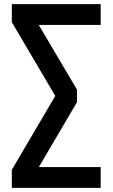

<svg xmlns="http://www.w3.org/2000/svg" viewBox="-20 -725 542 925"><path d="M37 180V93L261 -288V-238L37 -618V-705H465V-605H148L149 -635L351 -293V-233L149 111L148 80H465V180Z"/></svg>

Font: Nunito Sans 10pt Condensed
Style: Bold
Weight: 700
Width: 3
Designer: Vernon Adams
Foundry: Vernon Adams
Version: Version 3.101;gftools[0.9.27]